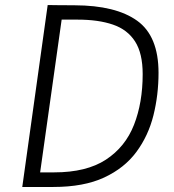

<svg xmlns="http://www.w3.org/2000/svg" viewBox="-20 -743 690 763"><path d="M68.5 0 169.5 -723Q171.5 -723 204.2 -722.5Q237 -722 276.5 -722Q440.5 -721.5 525.2 -660.5Q610 -599.5 610 -453.5Q610 -366 589.8 -284.8Q569.5 -203.5 522 -139.2Q474.5 -75 393.8 -37.5Q313 0 192 0ZM139.5 -58H195.5Q323.5 -58 400.8 -108.5Q478 -159 512.5 -247Q547 -335 547 -448.5Q547 -531 516.8 -578.2Q486.5 -625.5 428.8 -645.2Q371 -665 289 -665H225Z"/></svg>

Font: Public Sans ExtraLight
Style: Italic
Weight: 200
Italic angle: -8°
Designer: The Public Sans project authors (U.S. Web Design System). Libre Franklin designed by Pablo Impallari and Rodrigo Fuenzal
Version: Version 1.007; ttfautohint (v1.8.1) -l 8 -r 50 -G 200 -x 14 